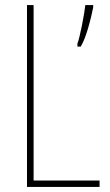

<svg xmlns="http://www.w3.org/2000/svg" viewBox="-20 -734 431 754"><path d="M86 0H371V-25H112V-714H86ZM346 -705V-714H315C312 -682 293 -583 284 -563V-551H297C319 -586 338 -665 346 -705Z"/></svg>

Font: Noto Sans Ethiopic Condensed Thin
Style: Regular
Weight: 100
Width: 3
Designer: Monotype Design Team
Foundry: Monotype Imaging Inc.
Version: Version 2.102